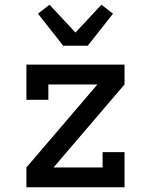

<svg xmlns="http://www.w3.org/2000/svg" viewBox="-20 -794 640 814"><path d="M92 0V-84L393 -436H185V-371H92V-520H508V-436L207 -84H415V-149H508V0ZM248 -600 141 -736 190 -774 300 -656 410 -774 459 -736 352 -600Z"/></svg>

Font: Iosevka Etoile Medium
Style: Regular
Weight: 500
Designer: Belleve Invis
Foundry: Belleve Invis
Version: Version 22.1.2; ttfautohint (v1.8.4)